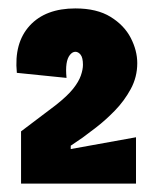

<svg xmlns="http://www.w3.org/2000/svg" viewBox="-20 -706 376 456"><path d="M30 -270V-394L112 -456Q140 -478 153.5 -495Q167 -512 172 -526.5Q177 -541 177 -552Q177 -569 171.5 -576Q166 -583 159 -583Q152 -583 146 -575.5Q140 -568 138 -554.5Q136 -541 138 -521L20 -533Q13 -604 50.5 -645Q88 -686 159 -686Q210 -686 242.5 -666Q275 -646 290.5 -616Q306 -586 306 -556Q306 -523 290.5 -494.5Q275 -466 252.5 -443Q230 -420 208.5 -403.5Q187 -387 176 -379L148 -360V-352L303 -380V-270Z"/></svg>

Font: Bricolage Grotesque Condensed ExtraBold
Style: Regular
Weight: 800
Width: 3
Designer: Mathieu Triay
Foundry: Atelier Triay
Version: Version 1.000;gftools[0.9.30]